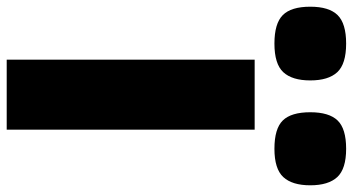

<svg xmlns="http://www.w3.org/2000/svg" viewBox="-348 -793 1053 573"><g transform="rotate(90 178.5 -506.5)"><path d="M70 -740H279V0H70ZM22 -799Q-38 -799 -63 -824Q-88 -849 -88 -906Q-88 -962 -63 -987.5Q-38 -1013 22 -1013Q83 -1013 107.5 -986.5Q132 -960 132 -906Q132 -852 107.5 -825.5Q83 -799 22 -799ZM336 -799Q276 -799 251.5 -824Q227 -849 227 -906Q227 -962 251.5 -987.5Q276 -1013 336 -1013Q396 -1013 420.5 -986.5Q445 -960 445 -906Q445 -852 420.5 -825.5Q396 -799 336 -799Z"/></g></svg>

Font: Encode Sans Wide
Style: ExtraBold
Weight: 800
Designer: Pablo Impallari, Andres Torresi
Foundry: Pablo Impallari, Andres Torresi
Version: Version 1.000; ttfautohint (v1.00) -l 8 -r 50 -G 200 -x 14 -